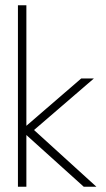

<svg xmlns="http://www.w3.org/2000/svg" viewBox="-20 -708 402 728"><path d="M288 -410.5H336L109 -215L345.5 0H297.5L80 -196V0H48V-688H80V-231Z"/></svg>

Font: League Spartan ExtraLight
Style: Regular
Weight: 200
Foundry: The League of Moveable Type
Version: Version 2.002